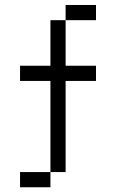

<svg xmlns="http://www.w3.org/2000/svg" viewBox="-20 -708 540 790"><path d="M375 -625H250V-687.5H375ZM62.5 0H187.5V62.5H62.5ZM62.5 -437.5H187.5V-625H250V-437.5H375V-375H250V0H187.5V-375H62.5Z"/></svg>

Font: 寒蝉点阵体 16px
Style: Regular
Weight: 400
Designer: Designed by Warren2060
Foundry: ChillType
Version: Version 1.000